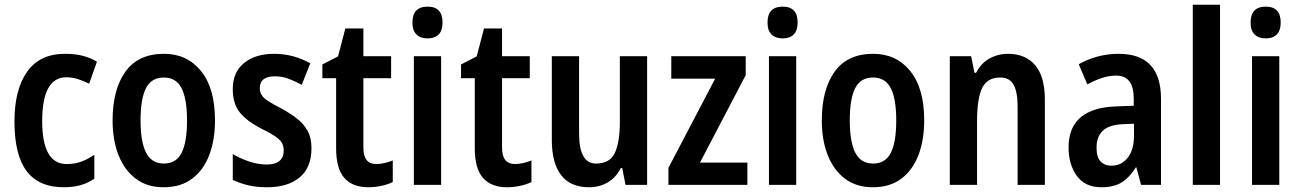

<svg xmlns="http://www.w3.org/2000/svg" viewBox="-20 -780 5485 810"><path d="M249 10Q144 10 92.5 -58Q41 -126 41 -268Q41 -402 94.5 -477.5Q148 -553 254 -553Q299 -553 331.5 -544Q364 -535 389 -520L356 -427Q330 -440 306.5 -447Q283 -454 260 -454Q158 -454 158 -269Q158 -88 261 -88Q295 -88 322.5 -98Q350 -108 378 -127V-26Q350 -7 318.5 1.5Q287 10 249 10Z M887 -272Q887 -190 863 -126.5Q839 -63 791 -26.5Q743 10 670 10Q601 10 553 -26Q505 -62 480 -125.5Q455 -189 455 -272Q455 -402 509 -477.5Q563 -553 672 -553Q769 -553 828 -480.5Q887 -408 887 -272ZM573 -272Q573 -181 596.5 -135.5Q620 -90 671 -90Q723 -90 746 -135Q769 -180 769 -272Q769 -363 746 -408Q723 -453 671 -453Q619 -453 596 -408.5Q573 -364 573 -272Z M1294 -155Q1294 -73 1244 -31.5Q1194 10 1107 10Q1063 10 1028.5 2Q994 -6 962 -21V-130Q992 -112 1030 -99Q1068 -86 1106 -86Q1142 -86 1159.5 -101.5Q1177 -117 1177 -145Q1177 -161 1171 -174Q1165 -187 1145.5 -201.5Q1126 -216 1085 -236Q1024 -267 993 -304Q962 -341 962 -405Q962 -475 1009.5 -514Q1057 -553 1137 -553Q1217 -553 1289 -513L1253 -422Q1225 -437 1198.5 -447.5Q1172 -458 1139 -458Q1076 -458 1076 -408Q1076 -393 1083 -380.5Q1090 -368 1110 -354.5Q1130 -341 1168 -322Q1204 -302 1232.5 -280Q1261 -258 1277.5 -228.5Q1294 -199 1294 -155Z M1567 -88Q1584 -88 1601.5 -92Q1619 -96 1637 -103V-12Q1617 -2 1589.5 4Q1562 10 1533 10Q1468 10 1433 -29Q1398 -68 1398 -155V-450H1340V-508L1406 -542L1437 -660H1513V-543H1630V-450H1513V-157Q1513 -88 1567 -88Z M1784 -752Q1847 -752 1847 -685Q1847 -651 1830.5 -634.5Q1814 -618 1784 -618Q1754 -618 1737 -634.5Q1720 -651 1720 -685Q1720 -752 1784 -752ZM1841 -543V0H1726V-543Z M2152 -88Q2169 -88 2186.5 -92Q2204 -96 2222 -103V-12Q2202 -2 2174.5 4Q2147 10 2118 10Q2053 10 2018 -29Q1983 -68 1983 -155V-450H1925V-508L1991 -542L2022 -660H2098V-543H2215V-450H2098V-157Q2098 -88 2152 -88Z M2710 -543V0H2619L2605 -71H2599Q2578 -30 2543 -10Q2508 10 2465 10Q2386 10 2347 -41.5Q2308 -93 2308 -189V-543H2423V-217Q2423 -90 2494 -90Q2553 -90 2574 -135Q2595 -180 2595 -266V-543Z M3133 0H2800V-72L2997 -448H2812V-543H3126V-463L2933 -94H3133Z M3282 -752Q3345 -752 3345 -685Q3345 -651 3328.5 -634.5Q3312 -618 3282 -618Q3252 -618 3235 -634.5Q3218 -651 3218 -685Q3218 -752 3282 -752ZM3339 -543V0H3224V-543Z M3879 -272Q3879 -190 3855 -126.5Q3831 -63 3783 -26.5Q3735 10 3662 10Q3593 10 3545 -26Q3497 -62 3472 -125.5Q3447 -189 3447 -272Q3447 -402 3501 -477.5Q3555 -553 3664 -553Q3761 -553 3820 -480.5Q3879 -408 3879 -272ZM3565 -272Q3565 -181 3588.5 -135.5Q3612 -90 3663 -90Q3715 -90 3738 -135Q3761 -180 3761 -272Q3761 -363 3738 -408Q3715 -453 3663 -453Q3611 -453 3588 -408.5Q3565 -364 3565 -272Z M4233 -553Q4306 -553 4347 -505Q4388 -457 4388 -360V0H4273V-332Q4273 -392 4256 -422.5Q4239 -453 4200 -453Q4145 -453 4123.5 -409Q4102 -365 4102 -268V0H3987V-543H4077L4091 -473H4098Q4119 -514 4155 -533.5Q4191 -553 4233 -553Z M4699 -553Q4878 -553 4878 -363V0H4794L4774 -74H4772Q4745 -31 4712 -10.5Q4679 10 4626 10Q4558 10 4523 -38Q4488 -86 4488 -158Q4488 -242 4539 -285Q4590 -328 4688 -331L4763 -334V-364Q4763 -461 4689 -461Q4659 -461 4630 -451.5Q4601 -442 4567 -424L4531 -509Q4567 -530 4610.5 -541.5Q4654 -553 4699 -553ZM4715 -256Q4657 -253 4631.5 -227.5Q4606 -202 4606 -157Q4606 -117 4623 -99Q4640 -81 4669 -81Q4711 -81 4737.5 -114.5Q4764 -148 4764 -208V-258Z M5127 0H5012V-760H5127Z M5320 -752Q5383 -752 5383 -685Q5383 -651 5366.5 -634.5Q5350 -618 5320 -618Q5290 -618 5273 -634.5Q5256 -651 5256 -685Q5256 -752 5320 -752ZM5377 -543V0H5262V-543Z"/></svg>

Font: Noto Sans Gujarati Condensed SemiBold
Style: Regular
Weight: 600
Width: 3
Designer: Jelle Bosma - Monotype Design Team, Universal Thirst
Foundry: Monotype Imaging Inc.
Version: Version 2.106; ttfautohint (v1.8.4.7-5d5b)